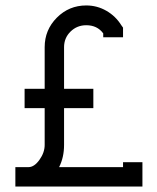

<svg xmlns="http://www.w3.org/2000/svg" viewBox="-20 -681 575 701"><path d="M213.9 -151.9Q213.9 -106.4 195.8 -70.8H429.2V-88.9H500V0H36.1V-70.8H84Q105 -70.8 124 -97.4Q143.1 -124 143.1 -151.9V-286.1H69.8V-356.9H143.1V-508.8Q143.1 -571.8 187.5 -616.5Q231.9 -661.1 294.9 -661.1Q334.5 -661.1 368.4 -641.6Q402.3 -622.1 422.9 -588.9L429.2 -580.1V-544.9H356.9V-559.1Q335 -588.9 294.9 -588.9Q261.2 -588.9 237.5 -565.7Q213.9 -542.5 213.9 -508.8V-356.9H320.8V-286.1H213.9Z"/></svg>

Font: Rawengulk
Style: Bold
Weight: 700
Version: Version 0.92